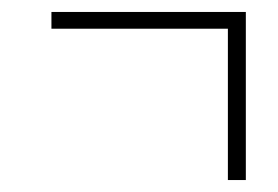

<svg xmlns="http://www.w3.org/2000/svg" viewBox="-20 -400 465 321"><path d="M361 -352H66V-380H391V-99H361Z"/></svg>

Font: Noto Serif CondThin
Style: Italic
Weight: 250
Width: 3
Italic angle: -12°
Designer: Monotype Design Team
Foundry: Monotype Imaging Inc.
Version: Version 1.001